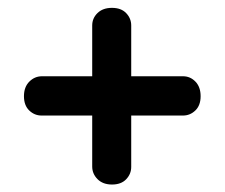

<svg xmlns="http://www.w3.org/2000/svg" viewBox="-20 -592 586 501"><path d="M42.5 -341Q42.5 -365 56.5 -379Q70.5 -393 89.5 -393H457.5Q476.5 -393 490 -379Q503.5 -365 503.5 -341Q503.5 -317 489.8 -303.8Q476 -290.5 457.5 -290.5H88.5Q70 -290.5 56.2 -303.8Q42.5 -317 42.5 -341ZM272.2 -110.5Q248.4 -110.5 234.5 -124.5Q220.6 -138.5 220.6 -157.5V-525.5Q220.6 -544.5 234.5 -558Q248.4 -571.5 272.2 -571.5Q296.1 -571.5 309.2 -557.8Q322.4 -544 322.4 -525.5V-156.5Q322.4 -138 309.2 -124.2Q296.1 -110.5 272.2 -110.5Z"/></svg>

Font: Fraunces 72pt SuperSoft
Style: Bold
Weight: 700
Version: Version 1.000;[0bf87f6ff]